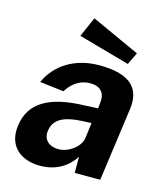

<svg xmlns="http://www.w3.org/2000/svg" viewBox="-111 -821 786 915"><g transform="rotate(15 281.5 -363.0)"><path d="M241 -736 198 -638 451 -567 480 -627ZM172 10C242 10 303 -20 341 -80V0H467L517 -363C530 -462 482 -526 323 -526C203 -526 111 -468 70 -376L188 -362C221 -414 263 -432 303 -432C354 -432 378 -403 372 -354L369 -326L308 -323C126 -319 37 -261 22 -149C7 -47 74 10 172 10ZM236 -89C191 -89 158 -116 166 -163C175 -229 241 -244 308 -248L357 -250L347 -172C340 -129 286 -89 236 -89Z"/></g></svg>

Font: United Sans
Style: Bold Italic
Weight: 700
Italic angle: -8°
Designer: Pablo Impallari, Rodrigo Fuenzalida (Modified by Dan O. Williams)
Version: Version 1.000;PS 001.000;hotconv 1.0.88;makeotf.lib2.5.64775